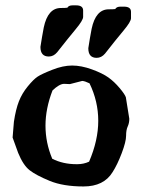

<svg xmlns="http://www.w3.org/2000/svg" viewBox="-20 -672 522 707"><path d="M436.5 -647.5Q462.4 -647.5 462.4 -628.4Q462.4 -628.4 462.4 -627.9V-605Q462.4 -592.3 434.8 -559.3Q407.2 -526.4 366.7 -474.6Q353.5 -459 335.9 -459Q305.2 -459 305.2 -494.1V-494.6Q310.5 -529.8 317.4 -565.9Q332.5 -637.7 380.4 -637.7Q380.4 -637.7 380.9 -637.7Q397.5 -637.7 404.3 -638.7Q409.2 -647.5 423.3 -647.5ZM260.3 -652.3Q286.1 -652.3 286.1 -633.3Q286.1 -633.3 286.1 -632.8V-609.9Q286.1 -597.2 258.5 -564.2Q231 -531.2 190.4 -479.5Q177.2 -463.9 159.7 -463.9Q128.9 -463.9 128.9 -499V-499.5Q134.3 -534.7 141.1 -570.8Q156.2 -642.6 204.1 -642.6Q204.1 -642.6 204.6 -642.6Q221.2 -642.6 228 -643.6Q232.9 -652.3 247.1 -652.3ZM215.8 -363.3Q198.2 -362.8 173.3 -338.9Q147.5 -272 147.5 -209.2Q147.5 -146.5 172.4 -87.4Q211.9 -67.4 261.7 -67.4H264.6Q288.1 -67.4 308.1 -76.7Q341.8 -155.3 341.8 -227.1Q341.8 -298.8 309.6 -365.2Q292.5 -373.5 282.7 -374L237.3 -362.3ZM443.4 -314 456.1 -234.9V-234.4Q456.1 -218.8 450.2 -206.1Q444.3 -193.4 444.3 -171.9Q444.3 -150.4 428.2 -107.9Q412.1 -65.4 394.5 -38.1Q362.3 14.6 287.6 14.6Q212.9 14.6 163.1 -5.9Q113.3 -26.4 89.4 -44.9Q65.4 -63.5 46.9 -108.9L26.4 -165.5L31.2 -223.6Q38.1 -269.5 49.6 -298.8Q61 -328.1 82.3 -354Q103.5 -379.9 118.2 -389.6Q132.8 -399.4 172.4 -415Q211.9 -430.7 245.6 -430.7Q279.3 -430.7 318.4 -416.5Q357.4 -402.3 379.2 -386.7Q400.9 -371.1 420.2 -348.1Q439.5 -325.2 443.4 -314Z"/></svg>

Font: Drukaatie burti
Style: Demi
Weight: 600
Version: Version 0.14